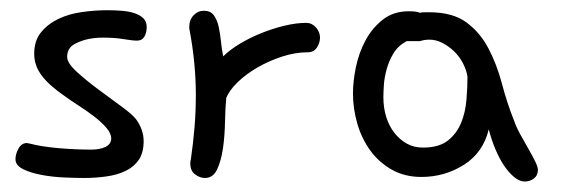

<svg xmlns="http://www.w3.org/2000/svg" viewBox="-20 -342 1083 370"><path d="M127 -258.8Q109.4 -251 109.4 -232.4Q109.4 -220.7 127.4 -204.1Q145.5 -187.5 168.5 -170.4Q191.4 -153.3 212.9 -137.7Q234.4 -122.1 242.2 -112.3Q256.8 -91.8 256.8 -70.3Q256.8 -47.9 247.6 -34.2Q238.3 -20.5 222.2 -12.7Q206.1 -4.9 185.1 -2Q164.1 1 141.6 1Q126 1 103.5 0Q81.1 -1 60.1 -4.9Q39.1 -8.8 24.4 -16.1Q9.8 -23.4 9.8 -35.2Q9.8 -44.9 15.6 -55.7Q21.5 -66.4 32.2 -66.4Q33.2 -66.4 34.2 -65.9Q35.2 -65.4 37.1 -65.4Q58.6 -59.6 91.8 -56.6Q125 -53.7 156.2 -53.7Q172.9 -53.7 183.6 -59.1Q194.3 -64.5 194.3 -75.2Q194.3 -85 184.6 -96.2Q174.8 -107.4 160.6 -118.2Q146.5 -128.9 131.3 -138.7Q116.2 -148.4 105.5 -156.2Q74.2 -177.7 60.1 -196.8Q45.9 -215.8 45.9 -238.3Q45.9 -263.7 59.1 -279.8Q72.3 -295.9 92.8 -305.7Q113.3 -315.4 138.2 -318.8Q163.1 -322.3 186.5 -322.3Q200.2 -322.3 213.9 -321.3Q227.5 -320.3 238.3 -316.9Q249 -313.5 255.9 -307.1Q262.7 -300.8 262.7 -290Q262.7 -279.3 258.3 -271.5Q253.9 -263.7 244.1 -263.7Q235.4 -263.7 218.3 -266.6Q201.2 -269.5 178.7 -269.5Q148.4 -269.5 127 -258.8Z M347.7 -34.2Q352.5 -67.4 355 -98.1Q357.4 -128.9 357.4 -159.2Q357.4 -218.8 345.7 -282.2Q344.7 -285.2 344.7 -290Q344.7 -303.7 353 -312.5Q361.3 -321.3 373 -321.3Q385.7 -321.3 392.1 -312.5Q398.4 -303.7 401.4 -290.5Q404.3 -277.3 405.8 -262.2Q407.2 -247.1 410.2 -233.4Q422.9 -246.1 442.4 -257.8Q461.9 -269.5 483.9 -278.3Q505.9 -287.1 528.3 -292.5Q550.8 -297.9 570.3 -297.9Q581.1 -297.9 588.9 -289.1Q596.7 -280.3 596.7 -269.5Q596.7 -259.8 590.8 -250.5Q585 -241.2 572.3 -241.2Q548.8 -241.2 523.4 -232.9Q498 -224.6 476.1 -211.9Q454.1 -199.2 438 -183.6Q421.9 -168 416 -153.3Q414.1 -133.8 413.6 -106.9Q413.1 -80.1 409.7 -56.2Q406.2 -32.2 398.4 -15.6Q390.6 1 375 1Q365.2 1 356 -5.9Q346.7 -12.7 346.7 -27.3Q346.7 -31.2 347.7 -34.2Z M789.1 -262.7H763.7Q747.1 -253.9 738.3 -239.3Q729.5 -224.6 725.1 -208.5Q720.7 -192.4 719.7 -177.7Q718.8 -163.1 718.8 -154.3Q718.8 -134.8 724.1 -117.2Q729.5 -99.6 739.7 -86.4Q750 -73.2 763.7 -65.4Q777.3 -57.6 794.9 -57.6Q826.2 -57.6 843.3 -71.3Q860.4 -85 868.7 -105.5Q877 -126 878.9 -149.9Q880.9 -173.8 880.9 -194.3Q878.9 -207 872.1 -220.2Q865.2 -233.4 855 -243.2Q844.7 -252.9 832.5 -259.3Q820.3 -265.6 807.6 -265.6Q797.9 -265.6 789.1 -262.7ZM921.9 -92.8Q911.1 -47.9 874 -24.4Q836.9 -1 792 -1Q759.8 -1 734.9 -15.1Q710 -29.3 693.4 -52.2Q676.8 -75.2 668.5 -104Q660.2 -132.8 660.2 -162.1Q660.2 -185.5 666 -213.4Q671.9 -241.2 684.6 -264.6Q697.3 -288.1 717.8 -304.2Q738.3 -320.3 767.6 -320.3Q783.2 -320.3 789.1 -317.4Q793.9 -318.4 797.9 -318.4Q801.8 -318.4 806.6 -318.4Q852.5 -318.4 878.9 -298.8Q905.3 -279.3 921.4 -248.5Q937.5 -217.8 947.3 -180.7Q957 -143.6 970.7 -109.4Q974.6 -97.7 982.4 -83.5Q990.2 -69.3 998 -55.7Q1005.9 -42 1011.2 -31.2Q1016.6 -20.5 1016.6 -14.6Q1016.6 -3.9 1008.8 2Q1001 7.8 991.2 7.8Q981.4 7.8 971.2 -0.5Q960.9 -8.8 951.7 -22.5Q942.4 -36.1 934.6 -54.7Q926.8 -73.2 921.9 -92.8Z"/></svg>

Font: Hi Melody
Style: Regular
Weight: 400
Designer: YoonDesign Inc.
Foundry: YoonDesign Inc.
Version: Version 3.00